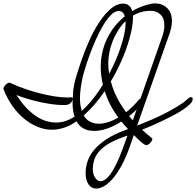

<svg xmlns="http://www.w3.org/2000/svg" viewBox="-20 -737 1143 1119"><path d="M394 -170Q403 -170 404 -163Q405 -187 406.5 -205.5Q408 -224 413 -247.5Q418 -271 428.5 -305.5Q439 -340 459 -397Q478 -452 504 -508.5Q530 -565 560.5 -610.5Q591 -656 625 -685.5Q659 -715 696 -716H698Q727 -716 741 -694Q755 -672 755 -634Q755 -587 735.5 -515Q716 -443 679 -363Q642 -283 588.5 -203.5Q535 -124 468 -64Q481 -41 504 -28.5Q527 -16 556 -16Q584 -16 614.5 -26.5Q645 -37 675 -55Q705 -73 734 -98.5Q763 -124 788 -154Q795 -162 801.5 -165.5Q808 -169 814 -170Q824 -170 824 -161Q824 -154 815 -142Q785 -104 748.5 -73.5Q712 -43 674 -20.5Q636 2 599 14Q562 26 529 26Q457 26 426 -30Q389 -4 353 7.5Q317 19 282 19Q241 19 200 2.5Q159 -14 121.5 -44.5Q84 -75 53 -118.5Q22 -162 1 -216Q0 -217 0 -220Q0 -226 4 -232Q8 -238 13.5 -243.5Q19 -249 24.5 -252Q30 -255 34 -255Q35 -255 36 -254.5Q37 -254 39 -254Q77 -236 121.5 -220.5Q166 -205 210.5 -193.5Q255 -182 296.5 -175.5Q338 -169 369 -169Q376 -169 382 -169Q388 -169 394 -170ZM404 -157Q399 -144 392.5 -137.5Q386 -131 377.5 -128Q369 -125 360.5 -125Q352 -125 343 -125Q317 -125 284.5 -129.5Q252 -134 216.5 -141.5Q181 -149 145 -159.5Q109 -170 76 -183Q124 -108 182.5 -65.5Q241 -23 307 -23Q334 -23 358.5 -30.5Q383 -38 415 -57Q403 -90 403 -137Q403 -142 403.5 -147Q404 -152 404 -157ZM457 -91Q512 -141 559 -211.5Q606 -282 640 -354.5Q674 -427 693 -493.5Q712 -560 712 -603Q712 -673 672 -673H671Q648 -672 625 -648Q602 -624 580 -587Q558 -550 538 -504.5Q518 -459 502 -415.5Q486 -372 475 -335Q464 -298 460 -279Q446 -211 446 -164Q446 -122 457 -91ZM864 67Q868 71 868 74Q868 79 864 85Q860 91 855 96.5Q850 102 843.5 105.5Q837 109 833 109Q827 109 817 102Q807 95 796 85Q785 75 775 65Q765 55 760 50L738 113Q714 182 687.5 229.5Q661 277 635 306.5Q609 336 584.5 349Q560 362 541 362Q512 362 495.5 337Q479 312 479 271Q479 237 490.5 202.5Q502 168 529 136Q556 104 599.5 75Q643 46 708 22Q714 20 718.5 18.5Q723 17 726 15Q640 -76 603.5 -169Q567 -262 567 -347Q567 -416 589.5 -477.5Q612 -539 652.5 -588Q693 -637 747.5 -670.5Q802 -704 867 -716Q872 -717 876 -717Q880 -717 885 -717Q926 -717 954 -690.5Q982 -664 982 -614Q982 -580 967 -538L780 -7Q781 -6 782 -6Q818 -20 860 -38Q902 -56 942 -76.5Q982 -97 1016.5 -118Q1051 -139 1072 -159Q1084 -171 1093 -171Q1103 -171 1103 -160Q1103 -146 1087 -130Q1071 -114 1045.5 -97Q1020 -80 987.5 -63Q955 -46 922 -30.5Q889 -15 859 -2Q829 11 808 19Q819 30 833 41.5Q847 53 864 67ZM618 -300Q640 -164 754 -35L926 -525Q938 -559 938 -589Q938 -631 915 -652.5Q892 -674 859 -674Q815 -674 779.5 -658.5Q744 -643 716.5 -618Q689 -593 669 -561Q649 -529 636 -495.5Q623 -462 617 -429.5Q611 -397 611 -372Q611 -334 618 -300ZM697 125 723 53Q664 73 625 94Q586 115 563 139.5Q540 164 530.5 191.5Q521 219 521 250Q521 279 534.5 299Q548 319 567 319Q579 319 593.5 309Q608 299 624.5 276.5Q641 254 659 216.5Q677 179 697 125Z"/></svg>

Font: Discipuli Britannica
Style: Regular
Weight: 400
Designer: Peter Wiegel
Foundry: Peter Wiegel
Version: Version 0.001 2009